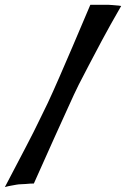

<svg xmlns="http://www.w3.org/2000/svg" viewBox="-25 -758 519 790"><path d="M346.7 -738.3H419.9Q427.7 -738.3 436.5 -737.3Q444.3 -736.3 453.6 -735.8Q462.9 -735.4 473.6 -733.4Q426.8 -652.3 394.5 -591.8Q362.3 -531.2 340.8 -490.2Q315.4 -442.4 298.8 -409.2Q281.2 -374 255.9 -317.4Q233.4 -268.6 198.7 -191.4Q164.1 -114.3 114.3 -2.9Q106.4 -2.9 97.7 -2.4Q88.9 -2 81.1 -1Q71.3 0 62.5 0Q52.7 0 42 2Q32.2 3.9 20.5 5.9Q8.8 7.8 -4.9 11.7Q47.9 -88.9 82 -154.3Q116.2 -219.7 135.7 -260.7Q159.2 -307.6 171.9 -335Q192.4 -378.9 218.8 -439.5Q241.2 -491.2 273.4 -565.9Q305.7 -640.6 346.7 -738.3Z"/></svg>

Font: Irish Grover
Style: Regular
Weight: 400
Designer: Squid
Foundry: Font Diner, Inc DBA Sideshow
Version: Version 1.000